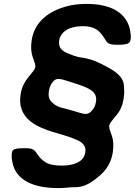

<svg xmlns="http://www.w3.org/2000/svg" viewBox="-20 -741 689 982"><path d="M122 -342C105 -321 91 -294 86 -261C81 -231 82 -205 90 -184C116 -108 200 -80 288 -55C310 -48 329 -43 347 -36C392 -18 400 -14 413 8C417 16 418 26 416 39C408 90 353 106 295 106C260 106 230 101 210 87C154 50 177 17 113 17C48 17 40 21 40 54C39 65 41 76 43 87C60 181 151 221 277 221C296 221 314 220 331 218C377 213 408 230 495 153C526 125 549 88 557 38C562 4 560 -24 552 -47C531 -107 531 -96 577 -154C595 -175 607 -202 612 -235C614 -250 616 -263 615 -276C613 -309 624 -346 533 -396C430 -453 405 -441 372 -452C360 -455 351 -458 343 -462C307 -475 276 -488 283 -536C284 -545 288 -554 294 -563C315 -595 356 -607 406 -607C438 -607 464 -599 483 -583C532 -539 510 -512 575 -512C639 -512 650 -517 649 -559C648 -574 645 -588 642 -601C618 -681 540 -721 424 -721C385 -721 350 -717 318 -708C235 -685 157 -634 142 -535C137 -501 139 -473 147 -450C168 -390 169 -401 122 -342ZM352 -175C293 -193 274 -188 242 -222C231 -234 226 -250 230 -275C233 -292 238 -306 246 -317C268 -347 283 -340 344 -321C368 -313 391 -306 408 -299C443 -284 478 -268 471 -221C468 -204 463 -190 453 -179C429 -148 414 -156 352 -175Z"/></svg>

Font: Asimov Print
Style: AIt
Weight: 500
Designer: Google
Version: Version 2.000980: 2014